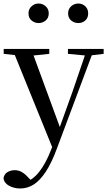

<svg xmlns="http://www.w3.org/2000/svg" viewBox="-29 -800 610 1091"><path d="M86 271Q51 271 22.5 255.5Q-6 240 -9 212Q-5 189 13.5 178Q32 167 55 167Q77 167 95.5 178Q114 189 131 208L160 238L127 256L108 239Q157 223 194 176Q231 129 260 54L289 -18L295 -34L383 -279L466 -522H506L294 45Q264 126 231 176Q198 226 162.5 248.5Q127 271 86 271ZM276 57 41 -522H148L314 -70L320 -58ZM-8 -494V-522H251V-494L146 -483H92ZM357 -494V-522H560V-494L478 -484H463ZM190 -669Q168 -669 150.5 -683.5Q133 -698 133 -724Q133 -749 150.5 -764.5Q168 -780 190 -780Q213 -780 230.5 -764.5Q248 -749 248 -724Q248 -698 230.5 -683.5Q213 -669 190 -669ZM416 -669Q393 -669 375.5 -683.5Q358 -698 358 -724Q358 -749 375.5 -764.5Q393 -780 416 -780Q439 -780 455.5 -764.5Q472 -749 472 -724Q472 -698 455.5 -683.5Q439 -669 416 -669Z"/></svg>

Font: Noto Serif SC ExtraLight Medium
Style: Regular
Weight: 500
Version: Version 2.002-H1;hotconv 1.1.0;makeotfexe 2.6.0